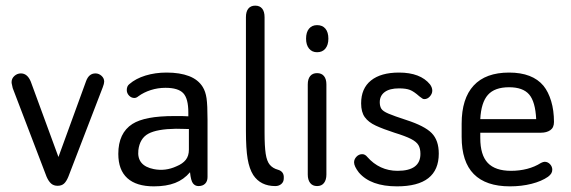

<svg xmlns="http://www.w3.org/2000/svg" viewBox="-20 -650 2023 680"><path d="M187 -94 89 -361Q77 -390 54 -390Q41 -390 31 -381Q21 -372 21 -359Q21 -355 22.5 -349.5Q24 -344 25 -338L145 -24Q152 -8 161 0Q170 8 184 8Q198 8 206.5 0.5Q215 -7 222 -24L344 -341Q349 -354 349 -361Q349 -373 339.5 -381.5Q330 -390 318 -390Q295 -390 285 -363Z M647 -238Q632 -239 623.5 -239Q615 -239 609.5 -239Q604 -239 598 -239Q544 -239 507.5 -232Q471 -225 449 -211Q399 -179 399 -105Q399 -48 431 -19Q463 10 525 10Q569 10 600 -2Q631 -14 653 -40Q656 -10 663.5 -0.5Q671 9 683 9Q698 9 706.5 0.5Q715 -8 715 -23V-226Q715 -278 711.5 -302Q708 -326 698 -342Q682 -368 649.5 -380.5Q617 -393 570 -393Q530 -393 495.5 -382.5Q461 -372 438 -352Q429 -345 429 -331Q429 -320 437 -311.5Q445 -303 456 -303Q463 -303 470 -309Q489 -323 514 -331Q539 -339 566 -339Q611 -339 629 -320Q647 -301 647 -252ZM649 -193V-120Q649 -98 638 -84Q627 -70 605 -61Q566 -43 525 -51Q464 -63 470 -118Q475 -160 505.5 -176.5Q536 -193 603 -194Q623 -194 629.5 -193.5Q636 -193 649 -193Z M955 9Q968 9 976.5 1.5Q985 -6 985 -18Q986 -31 980.5 -38.5Q975 -46 964 -49Q946 -54 935.5 -66.5Q925 -79 921 -105.5Q917 -132 917 -180V-589Q917 -609 908.5 -619.5Q900 -630 884 -630Q868 -630 859.5 -619.5Q851 -609 851 -589V-186Q851 -123 857 -87.5Q863 -52 877 -30Q903 9 955 9Z M1103 -561Q1085 -561 1074.5 -548.5Q1064 -536 1064 -513Q1064 -491 1074.5 -478Q1085 -465 1103 -465Q1122 -465 1132.5 -478Q1143 -491 1143 -513Q1143 -536 1132.5 -548.5Q1122 -561 1103 -561ZM1070 -32Q1070 -13 1078.5 -2Q1087 9 1103 9Q1119 9 1127.5 -2Q1136 -13 1136 -32V-351Q1136 -370 1127.5 -380.5Q1119 -391 1103 -391Q1087 -391 1078.5 -380.5Q1070 -370 1070 -351Z M1386 10Q1534 10 1534 -106Q1534 -153 1509 -178.5Q1484 -204 1419 -225Q1376 -239 1356 -247.5Q1336 -256 1330.5 -265Q1325 -274 1325 -288Q1325 -311 1342.5 -324Q1360 -337 1393 -337Q1418 -337 1432 -331.5Q1446 -326 1465 -309Q1473 -303 1476 -301Q1479 -299 1483 -299Q1494 -299 1502.5 -308.5Q1511 -318 1511 -329Q1511 -340 1503 -351Q1469 -393 1393 -393Q1329 -393 1294 -365Q1259 -337 1259 -284Q1259 -253 1272 -235Q1285 -217 1311 -205Q1337 -193 1377 -180Q1416 -168 1435.5 -158Q1455 -148 1462 -136Q1469 -124 1469 -105Q1469 -45 1388 -45Q1356 -45 1329 -57.5Q1302 -70 1281 -94Q1277 -99 1272.5 -101.5Q1268 -104 1263 -104Q1251 -104 1242.5 -95Q1234 -86 1234 -75Q1234 -61 1251 -39Q1293 10 1386 10Z M1681 -180H1896Q1916 -180 1929 -189Q1942 -198 1942 -218Q1942 -259 1932 -292Q1922 -325 1905 -346Q1866 -393 1783 -393Q1700 -393 1657.5 -347Q1615 -301 1615 -212V-165Q1615 -77 1658 -33.5Q1701 10 1786 10Q1827 10 1862.5 1Q1898 -8 1921 -24Q1929 -30 1932.5 -36Q1936 -42 1936 -49Q1936 -60 1928 -68.5Q1920 -77 1909 -77Q1904 -77 1896 -73Q1874 -59 1847 -52Q1820 -45 1790 -45Q1734 -45 1707.5 -73Q1681 -101 1681 -161ZM1879 -228H1681Q1684 -287 1708 -314Q1732 -341 1783 -341Q1832 -341 1854 -315.5Q1876 -290 1879 -228Z"/></svg>

Font: Beiruti
Style: Regular
Weight: 400
Version: Version 1.00